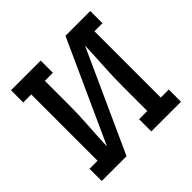

<svg xmlns="http://www.w3.org/2000/svg" viewBox="-139 -649 778 778"><g transform="rotate(-45 250.0 -260.0)"><path d="M23 0V-70H69V-450H23V-520H193V-450H147V-312Q147 -255 143 -198Q139 -141 137 -84L335 -520H477V-450H431V-70H477V0H307V-70H354V-208Q354 -265 357.5 -322Q361 -379 363 -436L165 0Z"/></g></svg>

Font: Iosevka Curly Slab
Style: Regular
Weight: 400
Monospace: yes
Designer: Belleve Invis
Foundry: Belleve Invis
Version: Version 22.1.2; ttfautohint (v1.8.4)